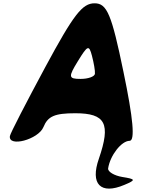

<svg xmlns="http://www.w3.org/2000/svg" viewBox="-20 -903 881 1163"><path d="M254 -496C140 -284 42 -95 40 -79C29 -9 212 -58 243 -133C270 -199 311 -217 436 -217C620 -217 652 -154 579 58C525 212 589 278 733 217C805 187 802 182 721 169C672 161 632 137 635 117C647 38 716 -50 765 -50C799 -50 787 -184 728 -467C656 -817 628 -883 553 -883C479 -883 427 -817 254 -496ZM555 -456C553 -439 514 -425 468 -425C394 -425 393 -437 452 -533C511 -629 519 -633 537 -565C548 -523 557 -473 555 -456Z"/></svg>

Font: Hussar Skorodowane
Style: Ky
Weight: 700
Foundry: Cannot Into Space Fonts
Version: Version 0.892